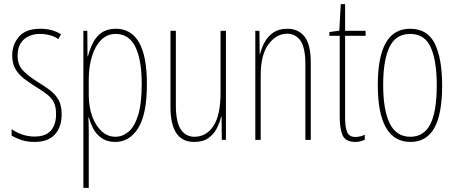

<svg xmlns="http://www.w3.org/2000/svg" viewBox="-20 -727 2203 928"><path d="M278 -174Q278 -114 245.5 -77.5Q213 -41 147 -41Q110 -41 81.5 -51Q53 -61 36 -72V-103Q58 -87 87 -77Q116 -67 147 -67Q200 -67 225.5 -95.5Q251 -124 251 -176Q251 -211 240 -232.5Q229 -254 208 -270.5Q187 -287 157 -305Q123 -326 96.5 -346.5Q70 -367 54.5 -393.5Q39 -420 39 -459Q39 -512 72 -550Q105 -588 175 -588Q234 -588 275 -561L262 -538Q246 -550 222 -556.5Q198 -563 174 -563Q125 -563 95 -536Q65 -509 65 -458Q65 -415 89.5 -388Q114 -361 162 -331Q195 -311 221 -291.5Q247 -272 262.5 -245Q278 -218 278 -174Z M540 -588Q614 -588 652 -522Q690 -456 690 -321Q690 -175 648 -108Q606 -41 537 -41Q498 -41 472 -59Q446 -77 431.5 -104Q417 -131 410 -158H407Q408 -149 408.5 -130.5Q409 -112 409 -88V181H383V-578H402L403 -455H405Q414 -489 429 -519.5Q444 -550 471 -569Q498 -588 540 -588ZM539 -563Q498 -563 469 -534Q440 -505 424.5 -455Q409 -405 409 -343V-270Q409 -210 426 -164Q443 -118 472 -92Q501 -66 538 -66Q572 -66 601 -90Q630 -114 647.5 -170Q665 -226 665 -321Q665 -437 634.5 -500Q604 -563 539 -563Z M1072 -578V-51H1052L1051 -163H1049Q1042 -134 1027.5 -106Q1013 -78 987 -59.5Q961 -41 918 -41Q804 -41 804 -210V-578H830V-218Q830 -138 853.5 -102Q877 -66 920 -66Q977 -66 1011.5 -118Q1046 -170 1046 -279V-578Z M1368 -588Q1423 -588 1452.5 -549.5Q1482 -511 1482 -426V-51H1456V-416Q1456 -496 1432.5 -530Q1409 -564 1368 -564Q1316 -564 1278 -513.5Q1240 -463 1240 -362V-51H1214V-578H1234L1235 -466H1237Q1244 -496 1259.5 -524Q1275 -552 1301.5 -570Q1328 -588 1368 -588Z M1698 -65Q1711 -65 1723.5 -68.5Q1736 -72 1743 -76V-51Q1733 -47 1722 -44Q1711 -41 1697 -41Q1651 -41 1636.5 -72Q1622 -103 1622 -163V-554H1572V-572L1620 -579L1627 -707H1648V-578H1747V-554H1648V-159Q1648 -111 1658 -88Q1668 -65 1698 -65Z M2117 -315Q2117 -175 2079 -108Q2041 -41 1964 -41Q1806 -41 1806 -317Q1806 -451 1844.5 -519.5Q1883 -588 1962 -588Q2047 -588 2082 -515Q2117 -442 2117 -315ZM1832 -317Q1832 -194 1864 -130Q1896 -66 1963 -66Q2029 -66 2060 -127Q2091 -188 2091 -316Q2091 -431 2062.5 -497Q2034 -563 1962 -563Q1893 -563 1862.5 -499.5Q1832 -436 1832 -317Z"/></svg>

Font: Noto Sans Tamil UI ExtraCondensed Thin
Style: Regular
Weight: 100
Width: 2
Designer: Jelle Bosma - Monotype Design Team
Foundry: Monotype Imaging Inc.
Version: Version 2.004; ttfautohint (v1.8.4.7-5d5b)